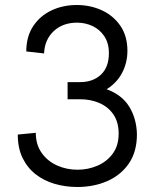

<svg xmlns="http://www.w3.org/2000/svg" viewBox="-20 -737 640 767"><path d="M289 10Q241.5 10 198.5 -2.5Q155.5 -15 122.5 -40.8Q89.5 -66.5 70.2 -106Q51 -145.5 51 -199.5L123 -206.5Q123 -159.5 146.2 -126.5Q169.5 -93.5 207.5 -76.2Q245.5 -59 290 -59Q331.5 -59 369 -75Q406.5 -91 430.2 -123Q454 -155 454 -203.5Q454 -249 433.2 -279.5Q412.5 -310 377.5 -325.2Q342.5 -340.5 300 -340.5H250V-409H300Q351.5 -409 383.2 -438.8Q415 -468.5 415 -524.5Q415 -564.5 397 -591.8Q379 -619 350 -632.8Q321 -646.5 288 -646.5Q231 -646.5 194.8 -612.8Q158.5 -579 156 -523.5L85 -531.5Q85 -590.5 112.2 -632Q139.5 -673.5 185.2 -695.2Q231 -717 287 -717Q341 -717 387 -695.8Q433 -674.5 461 -633.8Q489 -593 489 -534Q489 -487 468.2 -446.8Q447.5 -406.5 406 -380.5Q467.5 -358 496.5 -310.5Q525.5 -263 527 -201Q527 -131 495 -84.2Q463 -37.5 409 -13.8Q355 10 289 10Z"/></svg>

Font: Acari Sans
Style: Regular
Weight: 400
Designer: Alfredo Marco Pradil and Stefan Peev (font) & Cristiano Sobral (main changes)
Foundry: Alfredo Marco Pradil and Stefan Peev (font) & Cristiano Sobral (main changes)
Version: Version 1.063; ttfautohint (v1.8.3)